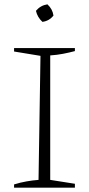

<svg xmlns="http://www.w3.org/2000/svg" viewBox="-20 -867 413 887"><path d="M45 0V-15Q74 -24 102.5 -29Q131 -34 158 -36L167 -609L45 -629V-645H326V-631Q300 -624 271.5 -618.5Q243 -613 212 -611V-36L326 -18V0ZM199 -847Q223 -825 227 -795Q207 -770 176 -766Q153 -787 146 -817Q167 -842 199 -847Z"/></svg>

Font: Piazzolla ExtraLight
Style: Regular
Weight: 200
Designer: Juan Pablo del Peral
Foundry: Huerta Tipografica
Version: Version 1.330